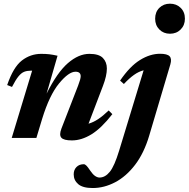

<svg xmlns="http://www.w3.org/2000/svg" viewBox="-20 -730 998 1016"><path d="M43.5 -270 18 -280Q50.5 -375 96 -410Q141.5 -445 198 -445Q222.5 -445 241.5 -442.8Q260.5 -440.5 284.5 -435L226.5 -234.5Q282.5 -346.5 339.2 -395.8Q396 -445 453 -445Q503.5 -445 524.5 -423.2Q545.5 -401.5 545.5 -367.5Q545.5 -329.5 525 -276L448.5 -75.5Q473.5 -82.5 499.2 -99.5Q525 -116.5 555 -145.5L574.5 -126Q516.5 -51.5 464 -19.2Q411.5 13 360.5 13Q317.5 13 304.8 -1.2Q292 -15.5 305 -49.5L393.5 -277.5Q407 -312.5 407 -326.5Q407 -350.5 379.5 -350.5Q343.5 -350.5 292.5 -288.5Q241.5 -226.5 203 -101L172.5 0H42L150 -356H142.5Q123 -356 107.8 -350Q92.5 -344 77.5 -325.5Q62.5 -307 43.5 -270ZM801 -631Q801 -666.5 823.2 -688.5Q845.5 -710.5 879.5 -710.5Q913.5 -710.5 936 -688.5Q958.5 -666.5 958.5 -631Q958.5 -596.5 936 -574Q913.5 -551.5 879.5 -551.5Q845.5 -551.5 823.2 -574Q801 -596.5 801 -631ZM769.5 -12Q742 80.5 694.8 142.2Q647.5 204 589.2 234.5Q531 265 470.5 265Q418 265 394 244.5Q370 224 370 192.5Q370 169 384.5 154Q399 139 423.5 139Q429.5 139 437 146.2Q444.5 153.5 457.5 173Q471 193 483.2 201.2Q495.5 209.5 506.5 209.5Q536.5 209.5 561 179.2Q585.5 149 610.5 67L740 -358Q714 -351.5 688.8 -333.5Q663.5 -315.5 635.5 -285.5L615.5 -303.5Q667 -379 720.5 -412.2Q774 -445.5 827 -445.5Q865 -445.5 877.5 -432.2Q890 -419 881.5 -389.5Z"/></svg>

Font: Newsreader 16pt
Style: Bold Italic
Weight: 700
Italic angle: -17°
Designer: Hugues Gentile
Foundry: Production Type
Version: Version 1.003; ttfautohint (v1.8.3)